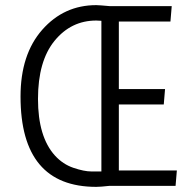

<svg xmlns="http://www.w3.org/2000/svg" viewBox="-20 -724 754 748"><path d="M355 4Q60 4 60 -348Q60 -512 144.5 -608Q229 -704 355 -704Q365 -704 409 -700H649L644 -640H443V-377H623L618 -317H443V-60H669L664 0H407Q371 4 355 4ZM336 -56H375V-643Q365 -644 355 -644Q257 -644 192.5 -565Q128 -486 128 -338.5Q128 -191 194 -118Q225 -84 266.5 -70Q308 -56 336 -56Z"/></svg>

Font: Antic
Style: Regular
Weight: 400
Version: Version 1.0002